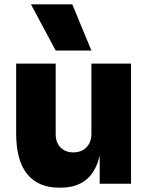

<svg xmlns="http://www.w3.org/2000/svg" viewBox="-20 -844 690 882"><path d="M399.9 -611.8H235.8L122.1 -824.2H312ZM258.8 18.1H251Q155.8 18.1 105 -44.2Q54.2 -106.4 54.2 -231.9V-551.8H235.8V-227.1Q235.8 -189.5 258.1 -166.7Q280.3 -144 316.9 -144Q354 -144 377 -167.2Q399.9 -190.4 399.9 -229V-551.8H582V0H438V-129.9Q404.3 18.1 258.8 18.1Z"/></svg>

Font: Sora ExtraBold
Style: Regular
Weight: 800
Designer: Jonathan Barnbrook, Julián Moncada
Foundry: Barnbrook Fonts
Version: Version 2.000